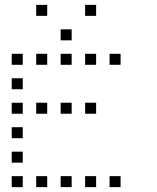

<svg xmlns="http://www.w3.org/2000/svg" viewBox="-20 -793 640 785"><path d="M129 -773Q128 -773 128 -773Q128 -773 128 -772V-729Q128 -728 128 -728Q128 -728 129 -728H172Q173 -728 173 -728Q173 -728 173 -729V-772Q173 -773 173 -773Q173 -773 172 -773ZM329 -773Q328 -773 328 -773Q328 -773 328 -772V-729Q328 -728 328 -728Q328 -728 329 -728H372Q373 -728 373 -728Q373 -728 373 -729V-772Q373 -773 373 -773Q373 -773 372 -773ZM229 -673Q228 -673 228 -673Q228 -673 228 -672V-629Q228 -628 228 -628Q228 -628 229 -628H272Q273 -628 273 -628Q273 -628 273 -629V-672Q273 -673 273 -673Q273 -673 272 -673ZM29 -573Q28 -573 28 -573Q28 -573 28 -572V-529Q28 -528 28 -528Q28 -528 29 -528H72Q73 -528 73 -528Q73 -528 73 -529V-572Q73 -573 73 -573Q73 -573 72 -573ZM129 -573Q128 -573 128 -573Q128 -573 128 -572V-529Q128 -528 128 -528Q128 -528 129 -528H172Q173 -528 173 -528Q173 -528 173 -529V-572Q173 -573 173 -573Q173 -573 172 -573ZM229 -573Q228 -573 228 -573Q228 -573 228 -572V-529Q228 -528 228 -528Q228 -528 229 -528H272Q273 -528 273 -528Q273 -528 273 -529V-572Q273 -573 273 -573Q273 -573 272 -573ZM329 -573Q328 -573 328 -573Q328 -573 328 -572V-529Q328 -528 328 -528Q328 -528 329 -528H372Q373 -528 373 -528Q373 -528 373 -529V-572Q373 -573 373 -573Q373 -573 372 -573ZM429 -573Q428 -573 428 -573Q428 -573 428 -572V-529Q428 -528 428 -528Q428 -528 429 -528H472Q473 -528 473 -528Q473 -528 473 -529V-572Q473 -573 473 -573Q473 -573 472 -573ZM29 -473Q28 -473 28 -473Q28 -473 28 -472V-429Q28 -428 28 -428Q28 -428 29 -428H72Q73 -428 73 -428Q73 -428 73 -429V-472Q73 -473 73 -473Q73 -473 72 -473ZM29 -373Q28 -373 28 -373Q28 -373 28 -372V-329Q28 -328 28 -328Q28 -328 29 -328H72Q73 -328 73 -328Q73 -328 73 -329V-372Q73 -373 73 -373Q73 -373 72 -373ZM129 -373Q128 -373 128 -373Q128 -373 128 -372V-329Q128 -328 128 -328Q128 -328 129 -328H172Q173 -328 173 -328Q173 -328 173 -329V-372Q173 -373 173 -373Q173 -373 172 -373ZM229 -373Q228 -373 228 -373Q228 -373 228 -372V-329Q228 -328 228 -328Q228 -328 229 -328H272Q273 -328 273 -328Q273 -328 273 -329V-372Q273 -373 273 -373Q273 -373 272 -373ZM329 -373Q328 -373 328 -373Q328 -373 328 -372V-329Q328 -328 328 -328Q328 -328 329 -328H372Q373 -328 373 -328Q373 -328 373 -329V-372Q373 -373 373 -373Q373 -373 372 -373ZM29 -273Q28 -273 28 -273Q28 -273 28 -272V-229Q28 -228 28 -228Q28 -228 29 -228H72Q73 -228 73 -228Q73 -228 73 -229V-272Q73 -273 73 -273Q73 -273 72 -273ZM29 -173Q28 -173 28 -173Q28 -173 28 -172V-129Q28 -128 28 -128Q28 -128 29 -128H72Q73 -128 73 -128Q73 -128 73 -129V-172Q73 -173 73 -173Q73 -173 72 -173ZM29 -73Q28 -73 28 -73Q28 -73 28 -72V-29Q28 -28 28 -28Q28 -28 29 -28H72Q73 -28 73 -28Q73 -28 73 -29V-72Q73 -73 73 -73Q73 -73 72 -73ZM129 -73Q128 -73 128 -73Q128 -73 128 -72V-29Q128 -28 128 -28Q128 -28 129 -28H172Q173 -28 173 -28Q173 -28 173 -29V-72Q173 -73 173 -73Q173 -73 172 -73ZM229 -73Q228 -73 228 -73Q228 -73 228 -72V-29Q228 -28 228 -28Q228 -28 229 -28H272Q273 -28 273 -28Q273 -28 273 -29V-72Q273 -73 273 -73Q273 -73 272 -73ZM329 -73Q328 -73 328 -73Q328 -73 328 -72V-29Q328 -28 328 -28Q328 -28 329 -28H372Q373 -28 373 -28Q373 -28 373 -29V-72Q373 -73 373 -73Q373 -73 372 -73ZM429 -73Q428 -73 428 -73Q428 -73 428 -72V-29Q428 -28 428 -28Q428 -28 429 -28H472Q473 -28 473 -28Q473 -28 473 -29V-72Q473 -73 473 -73Q473 -73 472 -73Z"/></svg>

Font: Doto Light
Style: Regular
Weight: 300
Monospace: yes
Version: Version 1.000